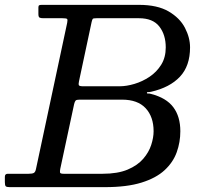

<svg xmlns="http://www.w3.org/2000/svg" viewBox="-60 -770 828 790"><path d="M372 0H-20Q-32.5 0 -36.2 -3.5Q-40 -7 -40 -20.5V-42.5Q-40 -55 -28 -55H58Q73 -55 79.2 -58.5Q85.5 -62 88 -74.5L216.5 -676.5Q219 -689 216 -692Q213 -695 197 -695H118Q107 -695 102.5 -697.8Q98 -700.5 98 -712.5V-739.5Q98 -746.5 101.2 -748.2Q104.5 -750 112 -750H512Q587.5 -750 633.8 -723Q680 -696 701 -655.5Q722 -615 722 -575Q722 -498.5 680.2 -454.2Q638.5 -410 562 -392.5Q552.5 -390.5 548.5 -391Q544.5 -391.5 544.5 -388Q544.5 -384.5 549 -385.2Q553.5 -386 561.5 -383.5Q624 -367.5 653 -329Q682 -290.5 682 -230Q682 -185 667.2 -143.8Q652.5 -102.5 617.5 -70Q582.5 -37.5 522.5 -18.8Q462.5 0 372 0ZM282 -415H432Q460.5 -415 493.2 -424.8Q526 -434.5 555.5 -454.2Q585 -474 603.5 -504Q622 -534 622 -575Q622 -627 595.5 -661Q569 -695 512 -695H337Q324 -695 321.8 -692.5Q319.5 -690 317 -679.5L265 -435.5Q262.5 -424 264.5 -419.5Q266.5 -415 282 -415ZM362 -55Q424.5 -55 465.2 -72.2Q506 -89.5 529.2 -116.5Q552.5 -143.5 562.2 -173.8Q572 -204 572 -230Q572 -289.5 539.2 -324.8Q506.5 -360 442 -360H267Q254.5 -360 251 -356Q247.5 -352 245 -341.5L188 -75.5Q186 -65.5 187 -60.2Q188 -55 202 -55Z"/></svg>

Font: Besley
Style: Italic
Weight: 400
Italic angle: -13°
Designer: Owen Earl
Foundry: indestructible type*
Version: Version 4.000; ttfautohint (v1.8.4.7-5d5b)